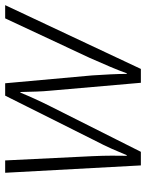

<svg xmlns="http://www.w3.org/2000/svg" viewBox="70 -641 571 751"><g transform="rotate(-90 355.5 -265.5)"><path d="M84 0 55.2 -530.8H103.5L120.1 -190.9Q122.1 -146.5 122.1 -113.8Q122.1 -81.1 121.6 -55.2H124Q134.8 -81.5 148.7 -113Q162.6 -144.5 183.6 -184.6L356.9 -530.8H405.3L436 -190.9Q438.5 -153.3 440.2 -118.9Q441.9 -84.5 441.9 -55.2H444.3Q454.6 -84 469.2 -118.7Q483.9 -153.3 504.4 -199.7L659.2 -530.8H710.9L461.4 0H407.2L376.5 -352.1Q373.5 -382.8 372.8 -409.7Q372.1 -436.5 371.1 -471.2H368.7Q356 -440.4 344.2 -414.6Q332.5 -388.7 315.9 -355.5L137.2 0Z"/></g></svg>

Font: Open Sans Light
Style: Italic
Weight: 300
Italic angle: -12°
Designer: Monotype Design Team
Foundry: Monotype Imaging Inc.
Version: Version 3.003; ttfautohint (v1.8.4)